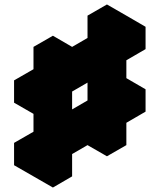

<svg xmlns="http://www.w3.org/2000/svg" viewBox="-20 -800 715 860"><path d="M217 -60 130 -10V-110L217 -160V-340L130 -290V-390L217 -440V-540L303 -590V-490L459 -580V-680L546 -730V-630L632 -680V-580L546 -530V-350L632 -400V-300L546 -250V-150L459 -100V-300Q459 -274 447 -244Q435 -214 415 -188.5Q395 -163 372 -150L303 -110V-10L217 40ZM303 -390V-210L459 -300V-580Q459 -554 447 -524Q435 -494 415 -468.5Q395 -443 372 -430ZM217 -60V40L130 -10V-110ZM459 -300V-100L372 -150V-350ZM632 -400 546 -350 459 -400 546 -450ZM632 -680 546 -630 459 -680 546 -730ZM217 -160 130 -110 43 -160 130 -210ZM546 -730 459 -680 372 -730 459 -780ZM459 -680V-580L372 -630V-730ZM130 -110V-10L43 -60V-160ZM459 -580V-300L372 -350V-630ZM459 -300 303 -210 217 -260 372 -350ZM459 -580 303 -490 217 -540 372 -630ZM217 -540V-440L130 -490V-590ZM217 -340V-160L130 -210V-390ZM303 -590 217 -540 130 -590 217 -640ZM217 -440 130 -390 43 -440 130 -490ZM130 -390V-290L43 -340V-440Z"/></svg>

Font: Nabla
Style: Regular
Weight: 400
Designer: Arthur Reinders Folmer
Foundry: Typearture
Version: Version 1.002